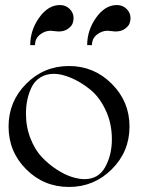

<svg xmlns="http://www.w3.org/2000/svg" viewBox="-20 -742 559 762"><path d="M345 -563H326Q326 -622 361.5 -672Q397 -722 444 -722Q467 -722 482.5 -706.5Q498 -691 498 -670Q498 -659 494 -648.5Q490 -638 475.5 -627.5Q461 -617 438 -617Q433 -617 422 -618.5Q411 -620 407 -620Q384 -620 364.5 -604.5Q345 -589 345 -563ZM119 -563H100Q100 -622 135.5 -672Q171 -722 218 -722Q241 -722 256.5 -706.5Q272 -691 272 -670Q272 -659 268 -648.5Q264 -638 249.5 -627.5Q235 -617 212 -617Q207 -617 196 -618.5Q185 -620 181 -620Q158 -620 138.5 -604.5Q119 -589 119 -563ZM254 -480Q353 -480 423.5 -409.5Q494 -339 494 -240Q494 -140 423.5 -70Q353 0 254 0Q154 0 84 -70Q14 -140 14 -240Q14 -339 84 -409.5Q154 -480 254 -480ZM83 -291Q83 -238 101 -192.5Q119 -147 146 -118.5Q173 -90 205.5 -69Q238 -48 266 -39.5Q294 -31 315 -31Q371 -31 397.5 -79Q424 -127 424 -189Q424 -253 399 -305.5Q374 -358 337 -387.5Q300 -417 262 -433Q224 -449 194 -449Q162 -449 139 -434Q116 -419 104.5 -394Q93 -369 88 -343.5Q83 -318 83 -291Z"/></svg>

Font: kawoszeh
Style: Medium
Weight: 500
Version: Version 000.030